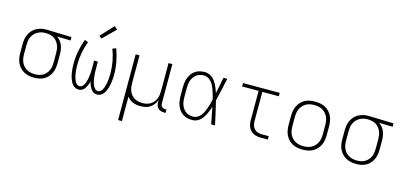

<svg xmlns="http://www.w3.org/2000/svg" viewBox="-78 -1306 4357 2073"><g transform="rotate(15 2100.0 -270.0)"><path d="M299 8Q270 8 241.5 2.5Q213 -3 187.5 -16.5Q162 -30 142 -51Q122 -72 109.5 -98Q97 -124 92 -152.5Q87 -181 87 -210V-310Q87 -338 91.5 -365.5Q96 -393 107.5 -418Q119 -443 137.5 -464.5Q156 -486 180 -499.5Q204 -513 231 -520.5Q258 -528 285 -528Q289 -528 292.5 -528Q296 -528 300 -528L577 -520V-482L425 -486Q446 -472 462 -452Q478 -432 487.5 -408.5Q497 -385 501 -360Q505 -335 505 -310V-210Q505 -182 500.5 -153.5Q496 -125 484 -99Q472 -73 453 -51.5Q434 -30 409 -16.5Q384 -3 356 2.5Q328 8 299 8ZM299 -30Q322 -30 345 -35Q368 -40 387.5 -51.5Q407 -63 422.5 -81Q438 -99 447 -120Q456 -141 459 -164Q462 -187 462 -210V-310Q462 -332 459 -353.5Q456 -375 448 -395.5Q440 -416 427 -433.5Q414 -451 396 -463.5Q378 -476 357 -482Q336 -488 314 -489L300 -490Q297 -490 294 -490Q291 -490 288 -490Q266 -490 244 -483.5Q222 -477 203 -465.5Q184 -454 169 -436.5Q154 -419 145 -398Q136 -377 133 -355Q130 -333 130 -310V-210Q130 -187 133.5 -163.5Q137 -140 146.5 -119Q156 -98 172 -80Q188 -62 208.5 -51Q229 -40 252.5 -35Q276 -30 299 -30Z M796 8Q777 8 759 -1Q741 -10 728.5 -25Q716 -40 707.5 -58Q699 -76 693 -94.5Q687 -113 683.5 -132Q680 -151 677.5 -170.5Q675 -190 674 -209.5Q673 -229 673 -249Q673 -320 686.5 -390.5Q700 -461 725 -528L764 -514Q740 -451 727.5 -384Q715 -317 715 -249Q715 -233 716 -217.5Q717 -202 718 -186Q719 -170 721.5 -154.5Q724 -139 727.5 -123.5Q731 -108 736 -93Q741 -78 748.5 -64.5Q756 -51 768.5 -40.5Q781 -30 797 -30Q813 -30 826 -41.5Q839 -53 847 -67.5Q855 -82 860 -97.5Q865 -113 868 -129Q871 -145 873 -161.5Q875 -178 876.5 -194.5Q878 -211 878.5 -227.5Q879 -244 879 -260V-338H921V-260Q921 -244 921.5 -227.5Q922 -211 923.5 -194.5Q925 -178 927 -161.5Q929 -145 932 -129Q935 -113 940 -97.5Q945 -82 953 -67.5Q961 -53 974 -41.5Q987 -30 1003 -30Q1019 -30 1031.5 -40.5Q1044 -51 1051.5 -64.5Q1059 -78 1064 -93Q1069 -108 1072.5 -123.5Q1076 -139 1078.5 -154.5Q1081 -170 1082 -186Q1083 -202 1084 -217.5Q1085 -233 1085 -249Q1085 -317 1072.5 -384Q1060 -451 1036 -514L1075 -528Q1100 -461 1113.5 -390.5Q1127 -320 1127 -249Q1127 -229 1126 -209.5Q1125 -190 1122.5 -170.5Q1120 -151 1116.5 -132Q1113 -113 1107 -94.5Q1101 -76 1092.5 -58Q1084 -40 1071.5 -25Q1059 -10 1041 -1Q1023 8 1004 8Q989 8 975.5 3Q962 -2 951 -11.5Q940 -21 932 -33Q924 -45 918 -58Q912 -71 907.5 -84.5Q903 -98 900 -112Q897 -98 892.5 -84.5Q888 -71 882 -58Q876 -45 868 -33Q860 -21 849 -11.5Q838 -2 824.5 3Q811 8 796 8ZM893 -588 865 -612 998 -755 1032 -725Z M1295 215V-520H1338V-210Q1338 -187 1341 -164Q1344 -141 1353 -120Q1362 -99 1377 -81Q1392 -63 1412 -51.5Q1432 -40 1454.5 -35Q1477 -30 1500 -30Q1523 -30 1545.5 -35Q1568 -40 1588 -51.5Q1608 -63 1623 -81Q1638 -99 1647 -120Q1656 -141 1659 -164Q1662 -187 1662 -210V-520H1705V-81Q1705 -71 1708 -61Q1711 -51 1718 -44Q1725 -37 1735 -33.5Q1745 -30 1756 -30H1770V8H1756Q1737 8 1719 3Q1701 -2 1687.5 -14.5Q1674 -27 1668 -45Q1662 -63 1662 -81V-107Q1652 -80 1635 -57.5Q1618 -35 1594.5 -19.5Q1571 -4 1543 2Q1515 8 1487 8Q1466 8 1444.5 4.5Q1423 1 1403.5 -7Q1384 -15 1367 -28.5Q1350 -42 1338 -59V215Z M2067 8Q2040 8 2013 2Q1986 -4 1963 -19Q1940 -34 1923.5 -56Q1907 -78 1897 -103Q1887 -128 1883 -155.5Q1879 -183 1879 -210V-310Q1879 -337 1883 -364.5Q1887 -392 1897 -417Q1907 -442 1923.5 -464Q1940 -486 1963 -501Q1986 -516 2013 -522Q2040 -528 2067 -528Q2090 -528 2112 -520Q2134 -512 2152 -497.5Q2170 -483 2183 -464Q2196 -445 2206.5 -424Q2217 -403 2225 -381.5Q2233 -360 2240 -338Q2249 -384 2258 -429.5Q2267 -475 2276 -520H2319Q2304 -456 2290.5 -391.5Q2277 -327 2261 -263Q2278 -198 2292 -132Q2306 -66 2321 0H2278Q2269 -47 2259.5 -94Q2250 -141 2241 -188Q2234 -165 2226 -143Q2218 -121 2207.5 -100Q2197 -79 2184 -59.5Q2171 -40 2153 -24.5Q2135 -9 2113 -0.5Q2091 8 2067 8ZM2067 -30Q2092 -30 2114.5 -43Q2137 -56 2152.5 -76Q2168 -96 2178.5 -119Q2189 -142 2197.5 -166Q2206 -190 2212.5 -214.5Q2219 -239 2224 -263Q2219 -287 2212 -311Q2205 -335 2197 -358.5Q2189 -382 2178.5 -404.5Q2168 -427 2152.5 -446Q2137 -465 2114.5 -477.5Q2092 -490 2067 -490Q2045 -490 2023.5 -484.5Q2002 -479 1984.5 -466Q1967 -453 1954.5 -435Q1942 -417 1934.5 -396Q1927 -375 1924.5 -353.5Q1922 -332 1922 -310V-210Q1922 -188 1924.5 -166.5Q1927 -145 1934.5 -124Q1942 -103 1954.5 -85Q1967 -67 1984.5 -54Q2002 -41 2023.5 -35.5Q2045 -30 2067 -30Z M2833 0Q2813 0 2792 -3.5Q2771 -7 2752.5 -16Q2734 -25 2719 -40Q2704 -55 2695 -74Q2686 -93 2682.5 -113.5Q2679 -134 2679 -155V-482H2495V-520H2905V-482H2721V-155Q2721 -132 2727.5 -109Q2734 -86 2749.5 -69.5Q2765 -53 2787.5 -45.5Q2810 -38 2833 -38H2911V0Z M3300 8Q3271 8 3242.5 3Q3214 -2 3188 -15.5Q3162 -29 3142 -50.5Q3122 -72 3109.5 -98Q3097 -124 3092 -152.5Q3087 -181 3087 -210V-310Q3087 -339 3092 -367.5Q3097 -396 3109.5 -422Q3122 -448 3142 -469.5Q3162 -491 3188 -504.5Q3214 -518 3242.5 -523Q3271 -528 3300 -528Q3329 -528 3357.5 -523Q3386 -518 3412 -504.5Q3438 -491 3458 -469.5Q3478 -448 3490.5 -422Q3503 -396 3508 -367.5Q3513 -339 3513 -310V-210Q3513 -181 3508 -152.5Q3503 -124 3490.5 -98Q3478 -72 3458 -50.5Q3438 -29 3412 -15.5Q3386 -2 3357.5 3Q3329 8 3300 8ZM3300 -30Q3323 -30 3346.5 -34.5Q3370 -39 3390.5 -50.5Q3411 -62 3427 -79.5Q3443 -97 3453 -118.5Q3463 -140 3466.5 -163.5Q3470 -187 3470 -210V-310Q3470 -333 3466.5 -356.5Q3463 -380 3453 -401.5Q3443 -423 3427 -440.5Q3411 -458 3390.5 -469.5Q3370 -481 3346.5 -485.5Q3323 -490 3300 -490Q3277 -490 3253.5 -485.5Q3230 -481 3209.5 -469.5Q3189 -458 3173 -440.5Q3157 -423 3147 -401.5Q3137 -380 3133.5 -356.5Q3130 -333 3130 -310V-210Q3130 -187 3133.5 -163.5Q3137 -140 3147 -118.5Q3157 -97 3173 -79.5Q3189 -62 3209.5 -50.5Q3230 -39 3253.5 -34.5Q3277 -30 3300 -30Z M3899 8Q3870 8 3841.5 2.5Q3813 -3 3787.5 -16.5Q3762 -30 3742 -51Q3722 -72 3709.5 -98Q3697 -124 3692 -152.5Q3687 -181 3687 -210V-310Q3687 -338 3691.5 -365.5Q3696 -393 3707.5 -418Q3719 -443 3737.5 -464.5Q3756 -486 3780 -499.5Q3804 -513 3831 -520.5Q3858 -528 3885 -528Q3889 -528 3892.5 -528Q3896 -528 3900 -528L4177 -520V-482L4025 -486Q4046 -472 4062 -452Q4078 -432 4087.5 -408.5Q4097 -385 4101 -360Q4105 -335 4105 -310V-210Q4105 -182 4100.5 -153.5Q4096 -125 4084 -99Q4072 -73 4053 -51.5Q4034 -30 4009 -16.5Q3984 -3 3956 2.5Q3928 8 3899 8ZM3899 -30Q3922 -30 3945 -35Q3968 -40 3987.5 -51.5Q4007 -63 4022.5 -81Q4038 -99 4047 -120Q4056 -141 4059 -164Q4062 -187 4062 -210V-310Q4062 -332 4059 -353.5Q4056 -375 4048 -395.5Q4040 -416 4027 -433.5Q4014 -451 3996 -463.5Q3978 -476 3957 -482Q3936 -488 3914 -489L3900 -490Q3897 -490 3894 -490Q3891 -490 3888 -490Q3866 -490 3844 -483.5Q3822 -477 3803 -465.5Q3784 -454 3769 -436.5Q3754 -419 3745 -398Q3736 -377 3733 -355Q3730 -333 3730 -310V-210Q3730 -187 3733.5 -163.5Q3737 -140 3746.5 -119Q3756 -98 3772 -80Q3788 -62 3808.5 -51Q3829 -40 3852.5 -35Q3876 -30 3899 -30Z"/></g></svg>

Font: Iosevka SS04 XLt Ex
Style: Regular
Weight: 200
Width: 7
Monospace: yes
Designer: Belleve Invis
Foundry: Belleve Invis
Version: Version 19.0.0; ttfautohint (v1.8.4)